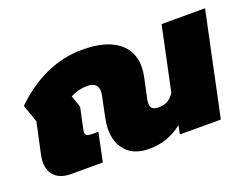

<svg xmlns="http://www.w3.org/2000/svg" viewBox="-91 -735 1211 934"><g transform="rotate(-20 514.5 -267.5)"><path d="M384 -142Q384 -166 391 -203L412 -304Q415 -318 415 -329Q415 -376 360 -376Q314 -376 273 -354L294 -293L271 -184Q269 -174 269 -170Q269 -158 276.5 -153Q284 -148 300 -148H336L305 0H142Q88 0 59.5 -27Q31 -54 31 -101Q31 -118 36 -141L70 -299L38 -390Q204 -550 398 -550Q516 -550 579 -503.5Q642 -457 642 -374Q642 -350 636 -321L614 -218Q611 -205 611 -194Q611 -175 621.5 -167Q632 -159 656 -159Q681 -159 701 -171Q721 -183 734 -204L804 -535H1029L916 0H704L713 -45Q639 15 541 15Q465 15 424.5 -28Q384 -71 384 -142Z"/></g></svg>

Font: Prompt Black
Style: Italic
Weight: 900
Italic angle: -12°
Designer: Katatrad Team
Foundry: CadsonDemak
Version: Version 1.001